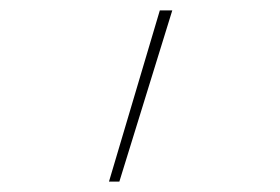

<svg xmlns="http://www.w3.org/2000/svg" viewBox="-20 -792 540 370"><path d="M190 -442 288 -772H312L210 -442Z"/></svg>

Font: Iosevka Curly Thin
Style: Regular
Weight: 100
Monospace: yes
Designer: Belleve Invis
Foundry: Belleve Invis
Version: Version 22.1.2; ttfautohint (v1.8.4)